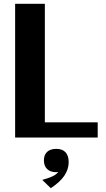

<svg xmlns="http://www.w3.org/2000/svg" viewBox="-20 -720 555 1005"><path d="M59.2 0V-700H214.8V-79.5H491.4V0ZM245.7 265 201.2 221.7Q234.3 212.4 253.4 203.7Q272.6 194.9 283.8 181.8Q295.1 168.7 302.2 149.4L325.9 161.7Q309 181.3 274 181.3Q243.6 181.3 226.7 164.8Q209.8 148.3 209.8 119.8Q209.8 90.2 226.9 74.7Q244 59.2 274.7 59.2Q306.4 59.2 322.9 77Q339.5 94.8 339.5 128.6Q339.5 166.6 316.3 200.3Q293.2 234.1 245.7 265Z"/></svg>

Font: Sutasoma
Style: Regular
Weight: 400
Designer: Izhar Fathurrohim, Akbar Rohmanto, Arusyal Khofiqoini
Foundry: Kiwari Kolektiv
Version: Version 1.102